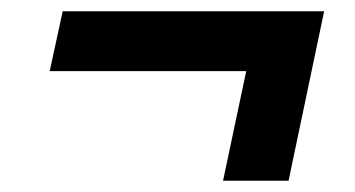

<svg xmlns="http://www.w3.org/2000/svg" viewBox="-20 -409 629 340"><path d="M416 -283H68L91 -389H554L491 -89H375Z"/></svg>

Font: Decalotype SemiBold Italic
Style: Regular
Weight: 600
Italic angle: -12°
Designer: Alfredo Marco Pradil
Foundry: Alfredo Marco Pradil
Version: Version 1.0